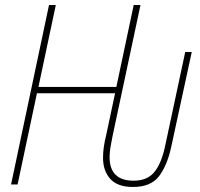

<svg xmlns="http://www.w3.org/2000/svg" viewBox="-20 -734 796 764"><path d="M661 -148 743 -527H717L636 -148Q621 -81 593 -48Q565 -15 512 -15Q416 -15 416 -109Q416 -129 420 -151Q424 -173 428 -193L539 -714H512L443 -388H133L202 -714H175L24 0H50L127 -363H438L402 -194Q397 -175 393.5 -152Q390 -129 390 -106Q390 -54 419 -22Q448 10 509 10Q580 10 612.5 -32.5Q645 -75 661 -148Z"/></svg>

Font: Noto Sans Display SemiCondensed Thin
Style: Italic
Weight: 250
Width: 4
Designer: Monotype Design team
Foundry: Monotype Imaging Inc.
Version: 1.000